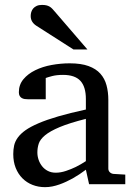

<svg xmlns="http://www.w3.org/2000/svg" viewBox="-20 -753 549 785"><path d="M331.1 -267.1Q263.7 -250 224.1 -233.4Q184.6 -216.8 164.3 -200Q144 -183.1 138.4 -165.8Q132.8 -148.4 132.8 -129.9Q132.8 -114.3 137.9 -99.4Q143.1 -84.5 152.6 -72.8Q162.1 -61 176 -54Q189.9 -46.9 208 -46.9Q228 -46.9 249.8 -54.2Q271.5 -61.5 289.6 -70.3Q310.5 -80.6 331.1 -94.2ZM344.2 0 331.1 -59.1Q304.7 -39.1 276.9 -23.4Q264.6 -16.6 251 -10.3Q237.3 -3.9 222.9 1.2Q208.5 6.3 193.6 9.3Q178.7 12.2 164.1 12.2Q136.7 12.2 113 2.9Q89.4 -6.3 71.8 -23.9Q54.2 -41.5 44.2 -66.4Q34.2 -91.3 34.2 -123Q34.2 -141.6 37.8 -158.2Q41.5 -174.8 52.7 -190.4Q64 -206.1 84.2 -220.5Q104.5 -234.9 137.5 -249Q170.4 -263.2 218 -277.1Q265.6 -291 331.1 -305.2V-348.1Q331.1 -398.4 308.6 -422.6Q286.1 -446.8 237.8 -446.8Q211.4 -446.8 192.9 -441.9Q174.3 -437 167 -434.1V-347.2H94.2Q87.4 -347.2 80.8 -348.1Q74.2 -349.1 68.8 -352.3Q63.5 -355.5 60.3 -361.1Q57.1 -366.7 57.1 -376Q57.1 -406.7 75.7 -429Q94.2 -451.2 124 -465.8Q153.8 -480.5 190.9 -487.3Q228 -494.1 265.1 -494.1Q311.5 -494.1 342 -482.9Q372.6 -471.7 390.4 -451.7Q408.2 -431.6 415.5 -404.3Q422.9 -377 422.9 -344.2V-64Q422.9 -54.7 429 -48.8Q435.1 -43 443.8 -42L492.2 -39.1V0ZM280.3 -550.8 128.4 -647.9Q117.7 -654.8 111.6 -664.6Q105.5 -674.3 105.5 -688Q105.5 -695.8 107.9 -703.9Q110.4 -711.9 115.7 -718.3Q121.1 -724.6 129.9 -728.8Q138.7 -732.9 151.4 -732.9Q162.1 -732.9 169.4 -731.2Q176.8 -729.5 182.6 -726.1Q188.5 -722.7 193.4 -717.5Q198.2 -712.4 203.6 -706.1L337.4 -550.8Z"/></svg>

Font: BabelStone Ogham Pictish
Style: Italic
Weight: 400
Italic angle: -30°
Designer: Andrew West
Foundry: BabelStone
Version: Version 1.02 March 14, 2022